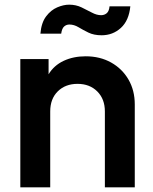

<svg xmlns="http://www.w3.org/2000/svg" viewBox="-20 -802 653 822"><path d="M67 0V-549H188V-484Q211 -522 252.5 -541.5Q294 -561 347 -561Q408 -561 455.5 -534.5Q503 -508 530 -461.5Q557 -415 557 -355V0H429V-325Q429 -378 396.5 -410.5Q364 -443 312 -443Q260 -443 227.5 -411Q195 -379 195 -325V0ZM415 -651Q382 -651 358.5 -662.5Q335 -674 316 -685.5Q297 -697 277 -697Q264 -697 254.5 -688.5Q245 -680 242 -658H153Q157 -705 177.5 -732Q198 -759 225 -770.5Q252 -782 276 -782Q305 -782 329 -770.5Q353 -759 373.5 -748Q394 -737 413 -737Q427 -737 437 -745.5Q447 -754 449 -775H538Q532 -714 497.5 -682.5Q463 -651 415 -651Z"/></svg>

Font: Plus Jakarta Text
Style: Bold
Weight: 700
Designer: Gumpita Rahayu
Foundry: Tokotype Studio
Version: Version 1.000